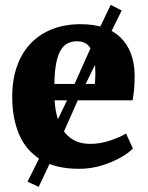

<svg xmlns="http://www.w3.org/2000/svg" viewBox="-20 -666 592 770"><path d="M297.5 11Q202 11 142.8 -26Q83.5 -63 56.2 -128Q29 -193 29 -277.5Q29 -347 48.5 -401.2Q68 -455.5 104 -492.8Q140 -530 190.5 -549.5Q241 -569 303 -569Q409 -569 463.5 -515.5Q518 -462 520 -366.5Q520 -332.5 517.8 -307.5Q515.5 -282.5 511.5 -263.5H199Q201.5 -221 212 -188.5Q222.5 -156 240.5 -133.8Q258.5 -111.5 284 -100.2Q309.5 -89 342.5 -89Q382.5 -89 422.8 -102.8Q463 -116.5 485.5 -130.5L513 -70.5Q498 -54 465 -35Q432 -16 388.5 -2.5Q345 11 297.5 11ZM198 -329.5H360.5Q361 -340.5 361.8 -350.8Q362.5 -361 362.5 -371.5Q362.5 -431 346.2 -465.8Q330 -500.5 288 -500.5Q269 -500.5 253 -493Q237 -485.5 225 -467.2Q213 -449 206 -415.5Q199 -382 198 -329.5ZM135 83.5 90.5 62.5 139.5 -36 261 -289 376 -546.5 424 -646.5 468 -624 418.5 -523.5 296.5 -274 182 -15.5Z"/></svg>

Font: Merriweather 20pt Black
Style: Regular
Weight: 900
Version: Version 2.100